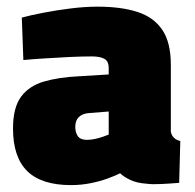

<svg xmlns="http://www.w3.org/2000/svg" viewBox="-20 -535 576 568"><path d="M190.1 12.6Q102.8 12.6 60.6 -28.8Q18.5 -70.2 18.5 -154.8Q18.5 -216.7 42.3 -248.8Q66 -280.9 109.7 -293.7Q153.4 -306.5 214 -309.4L301.6 -314.7V-333.5Q301.6 -353.9 288.8 -361Q275.9 -368.1 251.4 -368.1Q223 -368.1 185.7 -366.4Q148.4 -364.6 112 -362.2Q75.6 -359.9 49.1 -357.4L44.5 -483Q70.8 -490.1 108.9 -497.4Q147 -504.8 188.9 -510Q230.8 -515.3 268.5 -515.3Q338 -515.3 386.3 -499.8Q434.6 -484.2 460 -446.9Q485.4 -409.6 485.4 -342.9V-144.9Q487.9 -133.9 494.8 -127.3Q501.7 -120.7 513.4 -117.8L510 5.9Q483.6 8.1 456.8 9.4Q429.9 10.8 414.1 8.5Q385.3 6.7 365.7 -2.6Q346.1 -11.9 335.4 -22.4Q321.5 -15.4 298.4 -6.9Q275.2 1.6 247.2 7.1Q219.2 12.6 190.1 12.6ZM236.8 -121.3Q248.4 -121.3 260.3 -123.8Q272.2 -126.3 283.4 -130.1Q294.6 -133.8 301.6 -136.8V-205.1L242.1 -200.4Q223.9 -198.9 213.3 -188.8Q202.7 -178.6 202.7 -159.9Q202.7 -142.7 210.4 -132Q218.1 -121.3 236.8 -121.3Z"/></svg>

Font: Titillium Web SemiBold
Style: Regular
Weight: 600
Designer: Mohamed Gaber, Accademia di Belle Arti di Urbino
Foundry: Kief Type Foundry, Accademia di Belle Arti di Urbino
Version: Version 3.000; ttfautohint (v1.8.4)